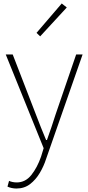

<svg xmlns="http://www.w3.org/2000/svg" viewBox="-20 -840 508 1104"><path d="M74 244Q61 244 47 241Q33 238 23 233L32 200Q40 204 52 206.5Q64 209 76 209Q126 209 160 166.5Q194 124 216 61L231 12L13 -527H53L186 -183Q199 -149 214.5 -109.5Q230 -70 245 -35H250Q263 -70 276 -109.5Q289 -149 300 -183L418 -527H455L245 74Q232 115 209 154Q186 193 153 218.5Q120 244 74 244ZM211 -631 190 -651 335 -820 364 -797Z"/></svg>

Font: Noto Sans JP Thin Thin
Style: Regular
Weight: 250
Version: Version 2.004-H2;hotconv 1.0.118;makeotfexe 2.5.65603